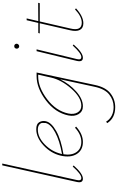

<svg xmlns="http://www.w3.org/2000/svg" viewBox="310 -1061 1040 1700"><g transform="rotate(-90 830.0 -211.0)"><path d="M98 3Q57 3 69 -51L216 -711H232L86 -51Q77 -11 104 -11Q138 -11 205 -87L215 -79Q143 3 98 3Z M536 -410Q582 -410 597.5 -384.5Q613 -359 607 -327Q597 -277 520.5 -233.5Q444 -190 314 -169Q303 -98 333 -54.5Q363 -11 424 -11Q489 -11 549 -67L559 -57Q493 3 423 3Q350 3 316 -52Q282 -107 302 -194Q323 -281 392.5 -345.5Q462 -410 536 -410ZM591 -327Q591 -339 591.5 -354.5Q592 -370 576.5 -383Q561 -396 532 -396Q464 -396 401.5 -335Q339 -274 319 -194L316 -182Q435 -203 508 -242.5Q581 -282 591 -327Z M1006 -407H1038L928 108Q908 204 854 246.5Q800 289 731 289Q635 289 590 219L602 208Q645 275 732 275Q795 275 844 235.5Q893 196 912 105L978 -199Q938 -117 871 -57Q804 3 739 3Q693 3 670 -34.5Q647 -72 658 -126Q682 -242 791 -324.5Q900 -407 1006 -407ZM744 -11Q817 -11 894.5 -99Q972 -187 993 -278L1019 -393H1004Q906 -393 802 -314Q698 -235 675 -126Q665 -77 684.5 -44Q704 -11 744 -11Z M1271 -561Q1261 -561 1255 -567.5Q1249 -574 1249 -583Q1251 -605 1272 -605Q1281 -605 1287 -598.5Q1293 -592 1293 -582Q1292 -574 1285.5 -567.5Q1279 -561 1271 -561ZM1169 3Q1128 3 1141 -52L1227 -407H1243L1157 -51Q1147 -11 1175 -11Q1208 -11 1277 -87L1286 -79Q1214 3 1169 3Z M1490 -379 1428 -110Q1403 -7 1479 -7Q1534 -7 1597 -67L1606 -58Q1535 7 1474 7Q1431 7 1415 -24Q1399 -55 1412 -110L1474 -379H1384L1388 -392H1477L1501 -495H1517L1493 -392L1655 -393L1652 -379Z"/></g></svg>

Font: EauTestInfant Thin
Style: Italic
Weight: 250
Italic angle: -12°
Designer: Christian Thalmann (Catharsis Fonts)
Version: Version 0.001;PS 000.001;hotconv 1.0.88;makeotf.lib2.5.64775